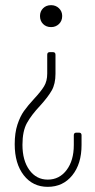

<svg xmlns="http://www.w3.org/2000/svg" viewBox="-20 -515 370 744"><path d="M221 -453Q221 -434 208.5 -422Q196 -410 178 -410Q159 -410 147 -422Q135 -434 135 -453Q135 -471 147 -483Q159 -495 178 -495Q196 -495 208.5 -483Q221 -471 221 -453ZM195 -303V-229Q195 -190 180.5 -164.5Q166 -139 136 -106Q102 -70 84.5 -38.5Q67 -7 67 46Q67 107 94 144Q121 181 165 181Q210 181 238 144Q266 107 266 47V9Q266 -1 276 -1H286Q296 -1 296 9V47Q296 120 260 164.5Q224 209 165 209Q107 209 72 164Q37 119 37 44Q37 0 47.5 -32Q58 -64 73 -85Q88 -106 112 -132Q139 -161 151 -181Q163 -201 163 -230V-303Q163 -313 173 -313H185Q195 -313 195 -303Z"/></svg>

Font: Barlow Condensed Thin
Style: Regular
Weight: 250
Width: 3
Designer: Jeremy Tribby
Foundry: Tribby Type
Version: Version 1.408